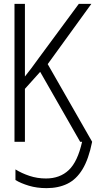

<svg xmlns="http://www.w3.org/2000/svg" viewBox="-20 -734 540 994"><path d="M55 0V-714H109V-338Q126 -359 142.5 -381Q159 -403 182 -435L388 -714H453L227 -402L457 0Q439 90 407 142.5Q375 195 328.5 217.5Q282 240 221 240Q171 240 129.5 227.5Q88 215 60 198V143Q92 163 132.5 176.5Q173 190 218 190Q290 190 336 146.5Q382 103 405 0H395L188 -362L109 -274V0Z"/></svg>

Font: Noto Sans Mono ExtraCondensed Light
Style: Regular
Weight: 300
Width: 2
Designer: Monotype Design Team
Foundry: Monotype Imaging Inc.
Version: Version 2.014; ttfautohint (v1.8.4.7-5d5b)